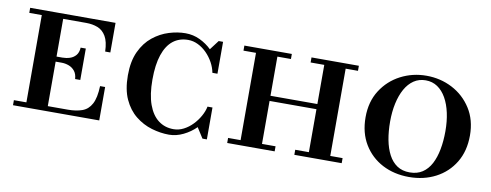

<svg xmlns="http://www.w3.org/2000/svg" viewBox="-51 -750 2531 990"><g transform="rotate(10 1215.0 -255.0)"><path d="M334.5 -188.5Q333 -214.5 320.5 -230Q308 -245.5 289.5 -252.5Q271 -259.5 251 -259.5H196V-286H251Q271 -286 289.5 -292Q308 -298 320.5 -312.5Q333 -327 334.5 -353H361.5V-188.5ZM467.5 -175H494V0H42.5V-26.5H108V-483.5H42.5V-510H489.5V-355H462.5Q461 -406.5 444.5 -434.5Q428 -462.5 401 -473Q374 -483.5 340.5 -483.5H220V-26.5H325Q368.5 -26.5 399.8 -37.8Q431 -49 448.2 -81.2Q465.5 -113.5 467.5 -175Z M860.5 10Q815.5 10 769.2 -3.8Q723 -17.5 684.2 -48.5Q645.5 -79.5 622.2 -130.2Q599 -181 599 -255Q599 -329 622.8 -379.8Q646.5 -430.5 685.2 -461.5Q724 -492.5 768.5 -506.2Q813 -520 854.5 -520Q895.5 -520 930.8 -503Q966 -486 992 -460.5L1029.5 -510H1052.5V-343H1026Q1021 -370 1006.8 -396Q992.5 -422 971.8 -443Q951 -464 926 -476.2Q901 -488.5 874 -488.5Q828 -488.5 795.2 -462.8Q762.5 -437 745 -385.2Q727.5 -333.5 727.5 -255Q727.5 -177 746.2 -125.2Q765 -73.5 798.8 -47.8Q832.5 -22 878.5 -22Q906 -22 931.2 -35Q956.5 -48 977.2 -69.5Q998 -91 1012.2 -116.5Q1026.5 -142 1031.5 -167H1057.5V0H1034.5L1000 -54Q972 -26 935 -8Q898 10 860.5 10Z M1587 0V-510H1699V0ZM1164 0V-26.5H1412.5V0ZM1229.5 0V-510H1341.5V0ZM1515.5 0V-26.5H1763.5V0ZM1314 -251.5V-278.5H1607V-251.5ZM1164 -483.5V-510H1412.5V-483.5ZM1515.5 -483.5V-510H1763.5V-483.5Z M2116.5 10Q2039 10 1977.2 -22.2Q1915.5 -54.5 1879.5 -114Q1843.5 -173.5 1843.5 -255Q1843.5 -336.5 1881.5 -396Q1919.5 -455.5 1981.8 -487.8Q2044 -520 2116.5 -520Q2189.5 -520 2251.8 -487.8Q2314 -455.5 2352 -396Q2390 -336.5 2390 -255Q2390 -173.5 2354 -114Q2318 -54.5 2256 -22.2Q2194 10 2116.5 10ZM2116.5 -14Q2155.5 -14 2183 -32.2Q2210.5 -50.5 2227.8 -83.2Q2245 -116 2253.2 -159.8Q2261.5 -203.5 2261.5 -255Q2261.5 -306.5 2252 -350.2Q2242.5 -394 2224 -426.8Q2205.5 -459.5 2178.5 -477.8Q2151.5 -496 2116.5 -496Q2081.5 -496 2054.5 -477.8Q2027.5 -459.5 2009.2 -426.8Q1991 -394 1981.5 -350.2Q1972 -306.5 1972 -255Q1972 -203.5 1980.2 -159.8Q1988.5 -116 2005.8 -83.2Q2023 -50.5 2050.2 -32.2Q2077.5 -14 2116.5 -14Z"/></g></svg>

Font: Bodoni Moda SC 9pt Medium
Style: Regular
Weight: 500
Designer: Owen Earl
Foundry: indestructible type
Version: Version 2.005